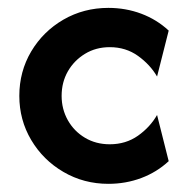

<svg xmlns="http://www.w3.org/2000/svg" viewBox="-20 -449 462 482"><path d="M252.1 12.5Q190.3 12.5 139.2 -17.4Q88.2 -47.2 58.3 -97.6Q28.5 -147.9 28.5 -208.3Q28.5 -269.4 58.3 -319.8Q88.2 -370.1 139.2 -399.7Q190.3 -429.2 252.1 -429.2Q295.8 -429.2 334.7 -414.6Q373.6 -400 403.5 -372.2L374.3 -256.9Q356.9 -286.8 326.4 -308.7Q295.8 -330.6 255.6 -330.6Q220.8 -330.6 193.4 -313.9Q166 -297.2 150.3 -269.8Q134.7 -242.4 134.7 -208.3Q134.7 -175 150.3 -147.2Q166 -119.4 193.4 -103.1Q220.8 -86.8 255.6 -86.8Q295.8 -86.8 326.4 -108.3Q356.9 -129.9 374.3 -160.4L403.5 -44.4Q373.6 -16.7 334.7 -2.1Q295.8 12.5 252.1 12.5Z"/></svg>

Font: Afacad SemiBold
Style: Regular
Weight: 600
Designer: Kristian Moeller
Foundry: Dicotype
Version: Version 1.000